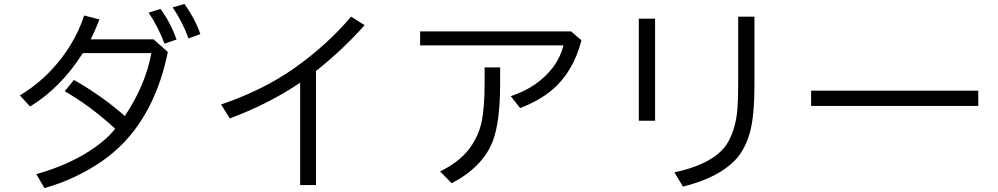

<svg xmlns="http://www.w3.org/2000/svg" viewBox="-20 -894 5033 968"><path d="M753.9 -695.8 826.2 -631.8Q767.6 -345.2 602.5 -173.3Q505.9 -72.8 356.4 -2.4Q286.1 31.2 204.1 54.2L163.1 -16.1Q340.8 -65.9 462.9 -154.3Q517.6 -193.8 546.9 -228.5Q556.6 -240.2 560.5 -245.1Q441.4 -355.5 306.6 -434.1L352.5 -491.2Q494.1 -410.6 609.4 -309.1Q713.9 -465.8 743.2 -626H397.5Q287.1 -452.1 131.8 -356.9L80.1 -413.1Q164.1 -462.9 234.4 -536.1Q354.5 -662.6 404.3 -815.9L481.4 -795.9Q458 -736.3 437.5 -695.8ZM809.6 -673.8Q777.3 -758.3 729.5 -830.1L789.1 -849.1Q839.8 -780.3 870.1 -694.8ZM930.7 -700.2Q899.4 -784.7 850.6 -856.9L910.2 -874Q961.9 -801.8 990.2 -722.2Z M1493.2 39.1V-477.1Q1335.9 -370.6 1138.7 -296.9L1094.7 -367.2Q1307.6 -439.5 1468.8 -553.7Q1632.8 -670.9 1750 -810.1L1818.4 -767.1Q1710 -645 1573.2 -536.1V39.1Z M2098.1 -735.8H2858.9L2911.6 -690.9Q2869.6 -527.8 2757.3 -435.5Q2694.8 -384.8 2602.1 -349.1L2555.2 -409.2Q2693.8 -454.6 2771 -558.6Q2806.2 -606.9 2820.8 -665H2098.1ZM2423.3 -554.2H2501.5V-472.2Q2501.5 -280.3 2464.4 -182.1Q2413.6 -51.8 2257.3 29.8L2198.7 -29.8Q2306.2 -81.5 2358.9 -162.1Q2394 -216.3 2406.7 -272.5Q2423.3 -349.1 2423.3 -472.2Z M3200.7 -799.8H3282.7V-285.2H3200.7ZM3701.7 -810.1H3783.7V-475.1Q3783.7 -305.2 3760.3 -224.6Q3735.8 -138.2 3686 -86.4Q3601.1 2.4 3423.3 46.9L3380.4 -24.9Q3587.4 -70.3 3648.9 -174.8Q3689 -242.7 3697.8 -344.2Q3701.7 -393.1 3701.7 -474.1Z M4069.3 -437H4912.1V-359.9H4069.3Z"/></svg>

Font: UDEV Gothic 35
Style: Regular
Weight: 400
Version: v2.1.0; ttfautohint (v1.8.4.7-5d5b-dirty) -l 6 -r 45 -G 200 